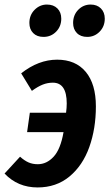

<svg xmlns="http://www.w3.org/2000/svg" viewBox="-50 -808 480 843"><path d="M371 -341Q371 -243 342 -162Q313 -81 255 -33Q197 15 115 15Q28 15 -30 -46L38 -120Q57 -103 75 -95Q93 -87 116 -87Q155 -87 185.5 -120Q216 -153 229 -228H69L81 -313H240Q243 -334 243 -354Q243 -445 182 -445Q159 -445 137.5 -436.5Q116 -428 90 -409L43 -486Q119 -546 201 -546Q282 -546 326.5 -492.5Q371 -439 371 -341ZM79 -707Q79 -742 102 -765Q125 -788 156 -788Q185 -788 202 -771Q219 -754 219 -726Q219 -692 196.5 -669Q174 -646 141 -646Q112 -646 95.5 -663Q79 -680 79 -707ZM271 -707Q271 -742 293.5 -765Q316 -788 348 -788Q376 -788 393 -771Q410 -754 410 -726Q410 -692 387.5 -669Q365 -646 333 -646Q304 -646 287.5 -663Q271 -680 271 -707Z"/></svg>

Font: Fira Sans Extra Condensed SemiBold
Style: Italic
Weight: 600
Width: 3
Italic angle: -8°
Designer: Carrois Corporate & Edenspiekermann AG
Foundry: Carrois Corporate GbR & Edenspiekermann AG
Version: Version 4.203